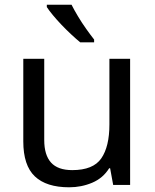

<svg xmlns="http://www.w3.org/2000/svg" viewBox="-20 -786 658 816"><path d="M533 -536V0H461L448 -71H444Q418 -29 372 -9.5Q326 10 274 10Q177 10 128 -36.5Q79 -83 79 -185V-536H168V-191Q168 -127 197 -95Q226 -63 287 -63Q376 -63 410.5 -113Q445 -163 445 -257V-536ZM284 -766Q295 -744 311.5 -716.5Q328 -689 346.5 -663Q365 -637 380 -618V-606H321Q304 -620 283 -639.5Q262 -659 241.5 -680.5Q221 -702 204.5 -722Q188 -742 179 -756V-766Z"/></svg>

Font: Noto Sans Sundanese
Style: Regular
Weight: 400
Designer: Monotype Design Team (Regular), Sérgio L. Martins (other weights)
Foundry: Monotype Imaging Inc.
Version: Version 2.003